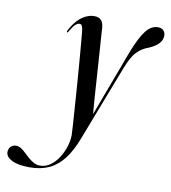

<svg xmlns="http://www.w3.org/2000/svg" viewBox="-213 -510 735 826"><g transform="rotate(10 155.0 -97.0)"><path d="M311 -321.5Q336 -384.5 359 -413.5Q382 -442.5 410.5 -442.5Q427 -442.5 435.2 -433.8Q443.5 -425 443.5 -411Q443.5 -391.5 429.2 -376.5Q415 -361.5 389 -350Q373 -344.5 360 -336.5Q347 -328.5 335.5 -316.2Q324 -304 314 -285.5Q304 -267 293.5 -239.5L169 83.5Q147 142 119 178Q91 214 54.8 230.5Q18.5 247 -29 247Q-80.5 247 -107.2 233Q-134 219 -134 198.5Q-134 184.5 -125 175Q-116 165.5 -102 165.5Q-90 165.5 -79.5 172.2Q-69 179 -58.8 189Q-48.5 199 -37.2 208.8Q-26 218.5 -13.5 225.2Q-1 232 13.5 232Q38.5 232 59 217Q79.5 202 94.5 178.2Q109.5 154.5 117.5 128.2Q125.5 102 125.5 79Q125.5 68 123.2 35.2Q121 2.5 117.8 -43.2Q114.5 -89 111 -139.2Q107.5 -189.5 103.5 -236Q99.5 -282.5 96.8 -317Q94 -351.5 92.5 -364.5Q91 -382.5 87.2 -390.5Q83.5 -398.5 76.5 -398.5Q67 -398.5 57.5 -389.5Q48 -380.5 35.5 -358.5Q34 -355.5 32.8 -354Q31.5 -352.5 29.5 -353Q28.5 -353.5 28 -355.5Q27.5 -357.5 29 -360Q43.5 -388.5 60.5 -406.5Q77.5 -424.5 96 -433.2Q114.5 -442 133.5 -442Q152.5 -442 162.8 -431.2Q173 -420.5 174.5 -398.5Q175.5 -385 177.5 -352.2Q179.5 -319.5 182.8 -275.5Q186 -231.5 189 -183.5Q192 -135.5 195.2 -91Q198.5 -46.5 201.5 -13H195.5Z"/></g></svg>

Font: Fraunces 120pt
Style: Italic
Weight: 400
Italic angle: -16°
Version: Version 1.000;[b76b70a41]